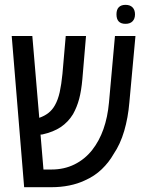

<svg xmlns="http://www.w3.org/2000/svg" viewBox="-20 -780 611 800"><path d="M80.6 0 28.8 -629.9H114.7L143.6 -289.1Q166 -296.9 182.1 -309.6Q198.2 -322.3 209 -341.8Q221.7 -364.3 228.8 -396Q235.8 -427.7 240.2 -472.2L253.9 -629.9H338.4L323.2 -450.2Q318.8 -401.4 309.8 -367.7Q300.8 -334 284.2 -304.2Q264.2 -271.5 233.4 -250.7Q202.6 -230 156.2 -219.7Q154.8 -219.7 152.8 -219.5Q150.9 -219.2 148.9 -219.2L161.1 -73.7H194.8Q247.6 -73.7 290.8 -95.2Q334 -116.7 364.3 -155.3Q422.9 -230 434.1 -353L459 -629.9H544.4L519 -353Q513.7 -290 497.6 -234.6Q481.4 -179.2 453.1 -137.7Q434.1 -104 404.1 -75Q374 -45.9 332.5 -27.8Q303.7 -14.2 268.3 -7.1Q232.9 0 194.8 0ZM502.9 -680.7Q465.3 -680.7 465.3 -720.2Q465.3 -740.2 475.1 -750Q484.9 -759.8 502.9 -759.8Q522 -759.8 532.2 -749.3Q542.5 -738.8 542.5 -720.2Q542.5 -701.7 532.2 -691.2Q522 -680.7 502.9 -680.7Z"/></svg>

Font: Open Sans Condensed Medium
Style: Regular
Weight: 500
Width: 3
Designer: Monotype Design Team
Foundry: Monotype Imaging Inc.
Version: Version 3.000